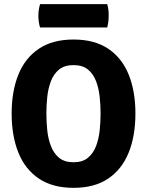

<svg xmlns="http://www.w3.org/2000/svg" viewBox="-20 -888 706 923"><path d="M203 -342Q203 -302.5 207.2 -261.5Q211.5 -220.5 224.8 -185.8Q238 -151 264 -129.5Q290 -108 333.5 -108Q377 -108 402.8 -129.5Q428.5 -151 441.8 -185.8Q455 -220.5 459.2 -261.5Q463.5 -302.5 463.5 -342Q463.5 -381.5 459.2 -422.2Q455 -463 441.8 -497.8Q428.5 -532.5 402.8 -553.8Q377 -575 333.5 -575Q290 -575 264 -553.8Q238 -532.5 224.8 -497.8Q211.5 -463 207.2 -422.2Q203 -381.5 203 -342ZM36 -342Q36 -449 68.2 -529Q100.5 -609 166.5 -653.5Q232.5 -698 333.5 -698Q435 -698 501 -653.2Q567 -608.5 599 -528.5Q631 -448.5 631 -342Q631 -234.5 598.5 -154.2Q566 -74 500.2 -29.5Q434.5 15 333.5 15Q232 15 166 -30Q100 -75 68 -155.2Q36 -235.5 36 -342ZM172.5 -756Q164.5 -782.5 164.5 -812Q164.5 -840 172.5 -868H495.5Q499.5 -852.5 501 -841.5Q502.5 -830.5 502.5 -813.5Q502.5 -784 495.5 -756Z"/></svg>

Font: Signika
Style: Bold
Weight: 700
Designer: Anna Giedry
Foundry: Anna Giedry
Version: Version 2.001